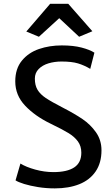

<svg xmlns="http://www.w3.org/2000/svg" viewBox="-20 -992 593 1019"><path d="M88.4 -124Q118.2 -105.5 167 -92Q215.8 -78.6 263.7 -78.6Q335.9 -78.6 373.8 -103.5Q411.6 -128.4 411.6 -181.6Q411.6 -216.8 393.3 -241.7Q375 -266.6 342.8 -286.1Q310.5 -305.7 247.1 -336.4Q165.5 -376 113.3 -431.2Q61 -486.3 61 -560.1Q61 -627.4 96.2 -670.2Q131.3 -712.9 187 -731.9Q242.7 -751 308.1 -751Q369.1 -751 413.1 -739.5Q457 -728 481 -712.4L459 -626.5Q427.2 -645.5 394 -655.5Q360.8 -665.5 306.6 -665.5Q269.5 -665.5 237.3 -655.8Q205.1 -646 185.1 -625.5Q165 -605 165 -574.7Q165 -539.1 179.2 -515.4Q193.4 -491.7 222.9 -471.9Q252.4 -452.1 313 -420.9Q375.5 -388.7 417.7 -360.1Q460 -331.5 489.3 -290Q518.6 -248.5 518.6 -194.3Q518.6 -127.4 487.5 -82Q456.5 -36.6 400.9 -14.4Q345.2 7.8 271 7.8Q225.1 7.8 182.4 1Q139.6 -5.9 108.2 -15.6Q76.7 -25.4 62.5 -34.7ZM246.1 -971.7H342.3L470.2 -826.2L399.9 -796.9L294.4 -895.5L186.5 -796.9L119.6 -824.7Z"/></svg>

Font: Merriweather Sans
Style: Regular
Weight: 400
Designer: Eben Sorkin
Foundry: Eben Sorkin
Version: Version 1.006; ttfautohint (v1.4.1) -l 6 -r 50 -G 0 -x 11 -H